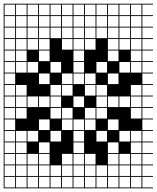

<svg xmlns="http://www.w3.org/2000/svg" viewBox="-20 -900 852 1045"><path d="M0 125V-879.8H812.5V-875H754.8V-817.3H812.5V-812.5H754.8V-754.8H812.5V-750H754.8V-692.3H812.5V-687.5H754.8V-629.8H812.5V-625H754.8V-567.3H812.5V-562.5H754.8V-504.8H812.5V-500H754.8V-442.3H812.5V-437.5H754.8V-379.8H812.5V-375H754.8V-317.3H812.5V-312.5H754.8V-254.8H812.5V-250H754.8V-192.3H812.5V-187.5H754.8V-129.8H812.5V-125H754.8V-67.3H812.5V-62.5H754.8V-4.8H812.5V0H754.8V57.7H812.5V62.5H754.8V120.2H812.5V125ZM692.3 -817.3H750V-875H692.3ZM629.8 -817.3H687.5V-875H629.8ZM567.3 -817.3H625V-875H567.3ZM504.8 -817.3H562.5V-875H504.8ZM442.3 -817.3H500V-875H442.3ZM379.8 -817.3H437.5V-875H379.8ZM317.3 -817.3H375V-875H317.3ZM254.8 -817.3H312.5V-875H254.8ZM192.3 -817.3H250V-875H192.3ZM129.8 -817.3H187.5V-875H129.8ZM67.3 -817.3H125V-875H67.3ZM4.8 -817.3H62.5V-875H4.8ZM317.3 -754.8H375V-812.5H317.3ZM192.3 -754.8H250V-812.5H192.3ZM4.8 -754.8H62.5V-812.5H4.8ZM379.8 -754.8H437.5V-812.5H379.8ZM692.3 -754.8H750V-812.5H692.3ZM442.3 -754.8H500V-812.5H442.3ZM504.8 -754.8H562.5V-812.5H504.8ZM254.8 -754.8H312.5V-812.5H254.8ZM67.3 -754.8H125V-812.5H67.3ZM567.3 -754.8H625V-812.5H567.3ZM129.8 -754.8H187.5V-812.5H129.8ZM629.8 -754.8H687.5V-812.5H629.8ZM4.8 -692.3H62.5V-750H4.8ZM692.3 -692.3H750V-750H692.3ZM379.8 -692.3H437.5V-750H379.8ZM442.3 -692.3H500V-750H442.3ZM504.8 -692.3H562.5V-750H504.8ZM317.3 -692.3H375V-750H317.3ZM254.8 -692.3H312.5V-750H254.8ZM567.3 -692.3H625V-750H567.3ZM67.3 -692.3H125V-750H67.3ZM192.3 -692.3H250V-750H192.3ZM629.8 -692.3H687.5V-750H629.8ZM129.8 -692.3H187.5V-750H129.8ZM4.8 -629.8H62.5V-687.5H4.8ZM129.8 -629.8H187.5V-687.5H129.8ZM442.3 -629.8H500V-687.5H442.3ZM692.3 -629.8H750V-687.5H692.3ZM379.8 -629.8H437.5V-687.5H379.8ZM629.8 -629.8H687.5V-687.5H629.8ZM192.3 -629.8H250V-687.5H192.3ZM67.3 -629.8H125V-687.5H67.3ZM567.3 -629.8H625V-687.5H567.3ZM317.3 -629.8H375V-687.5H317.3ZM379.8 -567.3H437.5V-625H379.8ZM692.3 -567.3H750V-625H692.3ZM192.3 -567.3H250V-625H192.3ZM4.8 -567.3H62.5V-625H4.8ZM567.3 -567.3H625V-625H567.3ZM67.3 -567.3H125V-625H67.3ZM4.8 -504.8H62.5V-562.5H4.8ZM629.8 -504.8H687.5V-562.5H629.8ZM379.8 -504.8H437.5V-562.5H379.8ZM692.3 -504.8H750V-562.5H692.3ZM504.8 -504.8H562.5V-562.5H504.8ZM129.8 -504.8H187.5V-562.5H129.8ZM67.3 -504.8H125V-562.5H67.3ZM254.8 -504.8H312.5V-562.5H254.8ZM567.3 -442.3H625V-500H567.3ZM317.3 -442.3H375V-500H317.3ZM4.8 -442.3H62.5V-500H4.8ZM192.3 -442.3H250V-500H192.3ZM379.8 -442.3H437.5V-500H379.8ZM442.3 -442.3H500V-500H442.3ZM254.8 -379.8H312.5V-437.5H254.8ZM67.3 -379.8H125V-437.5H67.3ZM317.3 -379.8H375V-437.5H317.3ZM504.8 -379.8H562.5V-437.5H504.8ZM692.3 -379.8H750V-437.5H692.3ZM4.8 -379.8H62.5V-437.5H4.8ZM442.3 -379.8H500V-437.5H442.3ZM254.8 -317.3H312.5V-375H254.8ZM567.3 -317.3H625V-375H567.3ZM67.3 -317.3H125V-375H67.3ZM4.8 -317.3H62.5V-375H4.8ZM504.8 -317.3H562.5V-375H504.8ZM192.3 -317.3H250V-375H192.3ZM379.8 -317.3H437.5V-375H379.8ZM629.8 -317.3H687.5V-375H629.8ZM692.3 -317.3H750V-375H692.3ZM129.8 -317.3H187.5V-375H129.8ZM4.8 -254.8H62.5V-312.5H4.8ZM317.3 -254.8H375V-312.5H317.3ZM254.8 -254.8H312.5V-312.5H254.8ZM67.3 -254.8H125V-312.5H67.3ZM504.8 -254.8H562.5V-312.5H504.8ZM692.3 -254.8H750V-312.5H692.3ZM442.3 -254.8H500V-312.5H442.3ZM442.3 -192.3H500V-250H442.3ZM379.8 -192.3H437.5V-250H379.8ZM4.8 -192.3H62.5V-250H4.8ZM317.3 -192.3H375V-250H317.3ZM192.3 -192.3H250V-250H192.3ZM567.3 -192.3H625V-250H567.3ZM312.5 -187.5H254.8V-129.8H312.5ZM67.3 -129.8H125V-187.5H67.3ZM4.8 -129.8H62.5V-187.5H4.8ZM379.8 -129.8H437.5V-187.5H379.8ZM692.3 -129.8H750V-187.5H692.3ZM504.8 -129.8H562.5V-187.5H504.8ZM129.8 -129.8H187.5V-187.5H129.8ZM629.8 -129.8H687.5V-187.5H629.8ZM67.3 -67.3H125V-125H67.3ZM4.8 -67.3H62.5V-125H4.8ZM692.3 -67.3H750V-125H692.3ZM379.8 -67.3H437.5V-125H379.8ZM192.3 -67.3H250V-125H192.3ZM567.3 -67.3H625V-125H567.3ZM567.3 -4.8H625V-62.5H567.3ZM317.3 -4.8H375V-62.5H317.3ZM67.3 -4.8H125V-62.5H67.3ZM442.3 -4.8H500V-62.5H442.3ZM4.8 -4.8H62.5V-62.5H4.8ZM629.8 -4.8H687.5V-62.5H629.8ZM192.3 -4.8H250V-62.5H192.3ZM129.8 -4.8H187.5V-62.5H129.8ZM379.8 -4.8H437.5V-62.5H379.8ZM692.3 -4.8H750V-62.5H692.3ZM567.3 57.7H625V0H567.3ZM67.3 57.7H125V0H67.3ZM317.3 57.7H375V0H317.3ZM254.8 57.7H312.5V0H254.8ZM4.8 57.7H62.5V0H4.8ZM442.3 57.7H500V0H442.3ZM629.8 57.7H687.5V0H629.8ZM129.8 57.7H187.5V0H129.8ZM379.8 57.7H437.5V0H379.8ZM192.3 57.7H250V0H192.3ZM504.8 57.7H562.5V0H504.8ZM692.3 57.7H750V0H692.3ZM692.3 120.2H750V62.5H692.3ZM4.8 120.2H62.5V62.5H4.8ZM504.8 120.2H562.5V62.5H504.8ZM192.3 120.2H250V62.5H192.3ZM379.8 120.2H437.5V62.5H379.8ZM129.8 120.2H187.5V62.5H129.8ZM442.3 120.2H500V62.5H442.3ZM629.8 120.2H687.5V62.5H629.8ZM317.3 120.2H375V62.5H317.3ZM567.3 120.2H625V62.5H567.3ZM67.3 120.2H125V62.5H67.3ZM254.8 120.2H312.5V62.5H254.8Z"/></svg>

Font: Yarndings 12 Charted
Style: Regular
Weight: 400
Designer: Sarah Cadigan-Fried
Version: Version 1.000; ttfautohint (v1.8.4.7-5d5b)